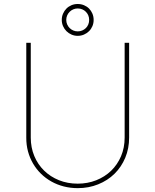

<svg xmlns="http://www.w3.org/2000/svg" viewBox="-20 -945 790 976"><path d="M113.6 -245.7V-727.3H136.4V-245.7Q136.4 -195 154.3 -152Q172.2 -109 204.2 -77.8Q236.2 -46.5 279.8 -28.9Q323.5 -11.4 375 -11.4Q425.4 -11.4 468.9 -28.6Q512.4 -45.8 544.6 -76.7Q576.7 -107.6 595.2 -150.7Q613.6 -193.9 613.6 -245.7V-727.3H636.4V-245.7Q636.4 -190.3 616.7 -143.1Q596.9 -95.9 562 -61.6Q527 -27.3 479 -8Q431.1 11.4 375 11.4Q338.1 11.4 304.2 2.7Q270.2 -6 241.1 -22.4Q212 -38.7 188.4 -61.8Q164.8 -84.9 148.1 -113.5Q131.4 -142 122.3 -175.4Q113.3 -208.8 113.6 -245.7ZM375 -924.7Q392 -924.7 407 -918.5Q421.9 -912.3 432.7 -901.5Q443.5 -890.6 449.8 -875.7Q456 -860.8 456 -843.8Q456 -826.7 449.8 -812Q443.5 -797.2 432.5 -786.4Q421.5 -775.6 406.8 -769.2Q392 -762.8 375 -762.8Q358.3 -762.8 343.6 -769.2Q328.8 -775.6 317.8 -786.6Q306.8 -797.6 300.4 -812.3Q294 -827.1 294 -843.8Q294 -860.8 300.4 -875.5Q306.8 -890.3 317.6 -901.3Q328.5 -912.3 343.2 -918.5Q358 -924.7 375 -924.7ZM375 -785.5Q387.4 -785.5 397.9 -790Q408.4 -794.4 416.4 -802.2Q424.4 -810 428.8 -820.7Q433.2 -831.3 433.2 -843.8Q433.2 -856.2 428.8 -866.7Q424.4 -877.1 416.5 -885.1Q408.7 -893.1 398.1 -897.5Q387.4 -902 375 -902Q362.9 -902 352.3 -897.4Q341.6 -892.8 333.8 -884.9Q326 -877.1 321.4 -866.5Q316.8 -855.8 316.8 -843.8Q316.8 -831.7 321.4 -821Q326 -810.4 333.8 -802.6Q341.6 -794.7 352.3 -790.1Q362.9 -785.5 375 -785.5Z"/></svg>

Font: Inter P Thin
Style: Regular
Weight: 100
Designer: Rasmus Andersson
Foundry: rsms
Version: Version 3.018;git-588b23468